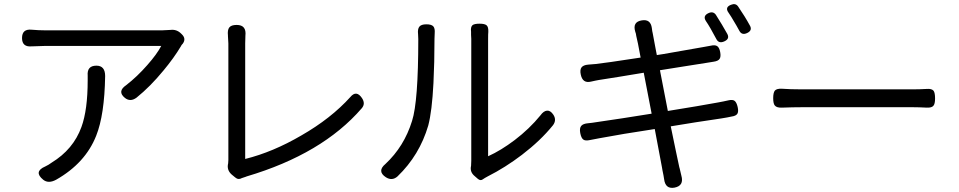

<svg xmlns="http://www.w3.org/2000/svg" viewBox="-20 -855 4613 924"><path d="M188 10Q140 -29 198 -54Q215 -62 228 -72Q333 -136 372 -244Q402 -326 402 -469Q402 -480 402 -491Q398 -539 444 -539Q486 -539 486 -489Q483 -302 443 -202Q391 -70 250 10Q213 30 188 10ZM581 -384Q543 -415 587 -445Q640 -486 689 -542Q735 -594 756 -634H198Q178 -634 137 -632H134Q86 -627 86 -672Q86 -717 133 -712Q166 -709 198 -709H479H760Q772 -709 800 -711Q830 -715 852 -693L856 -689Q877 -668 859 -644Q858 -643 856 -641Q852 -636 851 -633Q817 -576 767 -516Q703 -438 637 -385Q607 -363 581 -384Z M1112 -1 1095 -15Q1070 -37 1078 -69Q1079 -74 1079 -85V-365V-646Q1079 -656 1077 -681Q1077 -683 1077 -684Q1074 -711 1083.5 -723Q1093 -735 1119 -735Q1167 -735 1161 -683Q1160 -670 1160 -646V-90Q1293 -123 1430 -203Q1573 -285 1666 -388Q1695 -423 1722 -383Q1740 -356 1721 -334Q1531 -114 1167 -6Q1165 -5 1162 -4Q1151 -1 1144 2Q1127 12 1112 -1Z M1837 -2Q1793 -31 1835 -66Q1925 -150 1963 -273Q1993 -366 1993 -667Q1993 -683 1992 -690Q1989 -715 1998 -726.5Q2007 -738 2032 -738Q2056 -738 2065 -728.5Q2074 -719 2072 -695Q2071 -687 2071 -668Q2071 -554 2066 -455Q2059 -319 2041 -251Q1999 -108 1893 -6Q1867 17 1837 -2ZM2280 6 2265 -7Q2240 -27 2247 -57Q2247 -61 2247.5 -69Q2248 -77 2248 -81V-374V-668Q2248 -675 2247 -687Q2247 -697 2247 -702Q2244 -725 2254 -734Q2263 -741 2288 -741Q2313 -741 2322 -733Q2331 -725 2330 -702Q2329 -692 2329 -668V-103Q2391 -131 2457 -181Q2528 -235 2581 -300Q2596 -321 2612.5 -322.5Q2629 -324 2643 -303Q2660 -277 2641 -252Q2581 -178 2492 -110Q2412 -49 2327 -6Q2312 2 2305 7Q2293 17 2280 6Z M3176 7Q3174 -8 3168 -36Q3167 -39 3166 -48Q3147 -150 3131 -234Q2972 -210 2866 -190Q2844 -186 2819 -181Q2797 -176 2787 -183.5Q2777 -191 2772.5 -214.5Q2768 -238 2777 -249Q2786 -260 2811 -262Q2817 -263 2829 -264Q2843 -266 2849 -267Q2968 -284 3116 -308L3078 -505Q3035 -498 2957 -485Q2882 -473 2862 -470Q2856 -469 2846 -467Q2830 -464 2823 -462Q2784 -453 2775 -496Q2770 -519 2778.5 -530.5Q2787 -542 2810.5 -544Q2834 -546 2847 -547Q2887 -551 3063 -578Q3048 -660 3042 -682Q3041 -693 3037 -703Q3023 -750 3069 -757Q3111 -764 3117 -720Q3118 -715 3119 -705Q3121 -699 3121 -696Q3122 -687 3135 -621Q3139 -601 3141 -590Q3152 -592 3173 -595Q3331 -622 3367 -629Q3385 -632 3400 -635Q3421 -640 3431.5 -633Q3442 -626 3446 -604Q3450 -582 3443 -571.5Q3436 -561 3414 -558Q3409 -557 3398.5 -555.5Q3388 -554 3383 -553L3269 -535L3156 -517L3194 -321Q3350 -346 3436 -362Q3446 -364 3462 -367Q3478 -371 3485 -372Q3506 -377 3515.5 -369.5Q3525 -362 3530 -340Q3535 -318 3528.5 -307.5Q3522 -297 3500 -294Q3483 -290 3451 -285Q3327 -267 3208 -247Q3217 -204 3232 -131Q3246 -63 3249 -51Q3250 -49 3251 -44Q3256 -21 3259 -10Q3273 39 3226 48Q3182 56 3176 7ZM3428 -666Q3397 -725 3377 -754Q3361 -779 3390 -792Q3412 -802 3425 -784Q3434 -769 3454 -737Q3472 -707 3480 -692Q3493 -668 3466 -656Q3440 -644 3428 -666ZM3538 -707Q3524 -733 3511 -754Q3501 -772 3486 -794Q3467 -820 3498 -832Q3520 -841 3532 -824Q3565 -776 3590 -730Q3601 -708 3575.5 -696Q3550 -684 3538 -707Z M3709 -347Q3701 -356 3701 -382.5Q3701 -409 3709 -419Q3718 -429 3742 -428Q3783 -425 3837 -425H4374Q4404 -425 4440 -427Q4464 -429 4473 -418Q4480 -408 4480 -381Q4480 -355 4472 -346Q4464 -336 4440 -337Q4402 -339 4375 -339H4106H3837Q3797 -339 3743 -337Q3718 -336 3709 -347Z"/></svg>

Font: GenSenRounded JP R
Style: Regular
Weight: 400
Version: Version 1.501;PS 1;hotconv 16.6.51;makeotf.lib2.5.65220